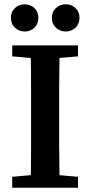

<svg xmlns="http://www.w3.org/2000/svg" viewBox="-20 -876 422 896"><path d="M95 -729Q69 -729 50 -746.5Q31 -764 31 -793Q31 -821 50 -838.5Q69 -856 95 -856Q122 -856 140.5 -838.5Q159 -821 159 -793Q159 -764 140.5 -746.5Q122 -729 95 -729ZM287 -729Q260 -729 241 -746.5Q222 -764 222 -793Q222 -821 241 -838.5Q260 -856 287 -856Q313 -856 332 -838.5Q351 -821 351 -793Q351 -764 332 -746.5Q313 -729 287 -729ZM37 0V-51L174 -63H206L344 -51V0ZM122 0Q124 -51 124.5 -102Q125 -153 125 -205Q125 -257 125 -309V-355Q125 -407 125 -458.5Q125 -510 124.5 -561.5Q124 -613 122 -664H259Q258 -614 257 -562.5Q256 -511 256 -459.5Q256 -408 256 -355V-309Q256 -258 256 -206Q256 -154 257 -103Q258 -52 259 0ZM37 -613V-664H344V-613L206 -601H174Z"/></svg>

Font: Source Serif 4 18pt SemiBold
Style: Regular
Weight: 600
Designer: Frank Grießhammer
Foundry: Adobe Systems Incorporated
Version: Version 4.004;hotconv 1.0.116;makeotfexe 2.5.65601